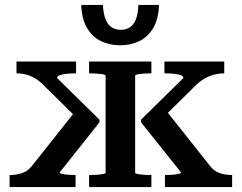

<svg xmlns="http://www.w3.org/2000/svg" viewBox="-20 -760 982 780"><path d="M923 0H650V-49H653Q665 -49 679.5 -50Q694 -51 705 -53.5Q716 -56 716 -59L553 -263V-274L725 -443Q725 -451 713 -455Q701 -459 684.5 -460.5Q668 -462 654 -462H648V-510H891V-462H889Q870 -462 850.5 -457Q831 -452 813 -442Q795 -432 778 -416L629 -269L646 -322L834 -85Q846 -70 860 -62.5Q874 -55 890 -52Q906 -49 921 -49H923ZM19 0V-49H21Q37 -49 52.5 -52Q68 -55 82.5 -62.5Q97 -70 109 -85L297 -322L304 -269L155 -416Q139 -432 122 -442Q105 -452 86.5 -457Q68 -462 49 -462H47V-510H289V-462H284Q270 -462 253 -460.5Q236 -459 224 -455Q212 -451 212 -443L384 -274V-263L222 -59Q222 -56 232.5 -53.5Q243 -51 258 -50Q273 -49 284 -49H287V0ZM342 -462V-510H595V-462H592Q579 -462 564.5 -461Q550 -460 539.5 -458Q529 -456 529 -452V-58Q529 -55 539.5 -53Q550 -51 564.5 -50Q579 -49 592 -49H595V0H342V-49H346Q358 -49 373 -50Q388 -51 398.5 -53Q409 -55 409 -58V-452Q409 -456 398.5 -458Q388 -460 373 -461Q358 -462 346 -462ZM468 -576Q426 -576 391 -592.5Q356 -609 334 -645.5Q312 -682 310 -740H398Q400 -704 409 -681.5Q418 -659 433.5 -649Q449 -639 471 -639Q492 -639 507.5 -649Q523 -659 532 -681.5Q541 -704 542 -740H626Q624 -682 602 -645.5Q580 -609 545 -592.5Q510 -576 468 -576Z"/></svg>

Font: Roboto Serif 36pt Medium
Style: Regular
Weight: 500
Designer: Greg Gazdowicz
Foundry: Commercial Type
Version: Version 1.008